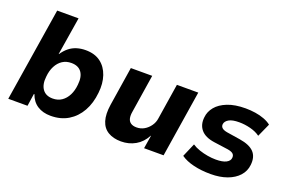

<svg xmlns="http://www.w3.org/2000/svg" viewBox="-92 -1027 2041 1359"><g transform="rotate(20 928.5 -347.0)"><path d="M353 11Q294 11 253 -15.5Q212 -42 194 -94H190L176 0H31L143 -705H304L258 -420H260Q280 -450 305 -470.5Q330 -491 361.5 -501Q393 -511 429 -511Q498 -511 542 -478Q586 -445 605.5 -387.5Q625 -330 617 -259Q609 -178 575 -117.5Q541 -57 485 -23Q429 11 353 11ZM325 -109Q364 -109 392.5 -128.5Q421 -148 438.5 -182.5Q456 -217 460 -262Q467 -323 442.5 -357Q418 -391 365 -391Q327 -391 298.5 -372.5Q270 -354 252 -319.5Q234 -285 230 -239Q223 -179 248 -144Q273 -109 325 -109Z M883 11Q825 11 785 -13Q745 -37 730 -85.5Q715 -134 726 -207L772 -501H933L888 -213Q883 -184 888 -163Q893 -142 909.5 -131Q926 -120 953 -120Q984 -120 1010 -135Q1036 -150 1054.5 -176Q1073 -202 1077 -233L1119 -501H1280L1201 0H1054L1070 -99H1068Q1039 -44 990.5 -16.5Q942 11 883 11Z M1558 11Q1488 11 1429.5 -3Q1371 -17 1333 -44L1377 -146Q1401 -130 1432 -119.5Q1463 -109 1495.5 -103.5Q1528 -98 1558 -98Q1609 -98 1635.5 -112Q1662 -126 1664 -149Q1666 -168 1654.5 -179Q1643 -190 1614 -195L1506 -210Q1436 -220 1404.5 -257.5Q1373 -295 1380 -352Q1384 -395 1413.5 -431Q1443 -467 1498.5 -489Q1554 -511 1634 -511Q1671 -511 1707.5 -505.5Q1744 -500 1775.5 -488Q1807 -476 1828 -459L1783 -359Q1753 -381 1710 -392Q1667 -403 1625 -403Q1573 -403 1547.5 -388Q1522 -373 1519 -351Q1517 -334 1528.5 -323Q1540 -312 1567 -307L1669 -291Q1745 -279 1778 -244Q1811 -209 1804 -147Q1799 -99 1767 -63.5Q1735 -28 1681.5 -8.5Q1628 11 1558 11Z"/></g></svg>

Font: Nunito Sans 8pt ExtraBold
Style: Italic
Weight: 800
Italic angle: -9°
Version: Version 3.101;gftools[0.9.27]